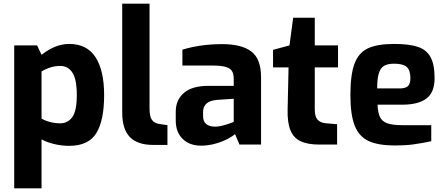

<svg xmlns="http://www.w3.org/2000/svg" viewBox="-20 -783 2414 1040"><path d="M57 -537H181L205 -486Q280 -545 354 -545Q451 -545 497.5 -473Q544 -401 544 -268Q544 -130 501.5 -61.5Q459 7 354 7Q316 7 276.5 -2Q237 -11 205 -28V237H57ZM396 -268Q396 -354 372 -390Q348 -426 306 -426Q256 -426 205 -396V-141Q224 -129 251.5 -122Q279 -115 306 -115Q347 -115 371.5 -148.5Q396 -182 396 -268Z M642 -173V-763H790V-195Q790 -152 803 -133.5Q816 -115 846 -111L887 -105V2H810Q725 2 683.5 -40.5Q642 -83 642 -173Z M932 -130V-178Q932 -242 976.5 -280Q1021 -318 1109 -318H1246V-355Q1246 -382 1237 -397.5Q1228 -413 1203 -420.5Q1178 -428 1129 -428H968V-514Q1067 -544 1183 -544Q1289 -544 1341.5 -504Q1394 -464 1394 -365V0H1277L1253 -57Q1242 -46 1214 -31Q1186 -16 1147.5 -5Q1109 6 1069 6Q1007 6 969.5 -30.5Q932 -67 932 -130ZM1246 -123V-248L1156 -242Q1080 -236 1080 -176V-154Q1080 -97 1146 -97Q1169 -97 1203 -107.5Q1237 -118 1246 -123Z M1538 -191 1543 -418H1459V-513L1548 -537L1568 -687H1685V-537H1811V-418H1685V-192Q1685 -152 1699 -136Q1713 -120 1738 -116L1806 -110V0H1709Q1646 0 1608 -18Q1570 -36 1553 -78Q1536 -120 1538 -191Z M1878 -268Q1878 -378 1900 -437.5Q1922 -497 1972.5 -521Q2023 -545 2115 -545Q2197 -545 2244 -529Q2291 -513 2312.5 -473Q2334 -433 2334 -360Q2334 -282 2289.5 -249Q2245 -216 2160 -216H2025Q2027 -173 2038 -149.5Q2049 -126 2077 -115.5Q2105 -105 2159 -105H2316V-18Q2263 -7 2220 -1Q2177 5 2120 5Q2029 5 1977 -19Q1925 -43 1901.5 -102Q1878 -161 1878 -268ZM2145 -304Q2176 -304 2189.5 -316.5Q2203 -329 2203 -359Q2203 -403 2183 -420.5Q2163 -438 2115 -438Q2080 -438 2060.5 -426.5Q2041 -415 2032 -386Q2023 -357 2023 -304Z"/></svg>

Font: Exo
Style: Bold
Weight: 700
Designer: Natanael Gama
Foundry: Natanael Gama
Version: Version 1.500; ttfautohint (v1.6)